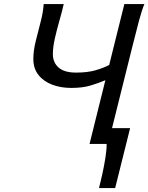

<svg xmlns="http://www.w3.org/2000/svg" viewBox="-20 -719 741 959"><path d="M427.2 0 506.3 -318.4Q470.7 -303.2 431.2 -291.5Q391.6 -279.8 335.4 -279.8Q284.2 -279.8 241.2 -295.9Q198.2 -312 172.4 -344.2Q146.5 -376.5 146.5 -424.8Q146.5 -464.8 158.4 -513.4Q170.4 -562 183.1 -610.4Q195.8 -658.7 198.2 -698.7H298.3Q289.6 -660.2 276.6 -615.2Q263.7 -570.3 253.9 -526.6Q244.1 -482.9 244.1 -448.2Q244.1 -407.2 272.5 -381.8Q300.8 -356.4 359.9 -356.4Q417 -356.4 456.8 -367.9Q496.6 -379.4 525.4 -394.5L601.1 -698.7H701.2Q689 -669.9 674.3 -615.7Q659.7 -561.5 642.1 -490.2L539.6 -79.1H629.9L555.2 220.2H474.6Q482.4 189.9 491.2 149.9Q500 109.9 506.3 70.1Q512.7 30.3 512.7 0Q498 0 477.8 0Q457.5 0 442.4 0Q427.2 0 427.2 0Z"/></svg>

Font: Andika
Style: Italic
Weight: 400
Italic angle: -14°
Designer: Victor Gaultney, Annie Olsen, Julie Remington, Don Collingsworth, Eric Hays, Becca Hirsbrunner
Foundry: SIL International
Version: Version 6.101